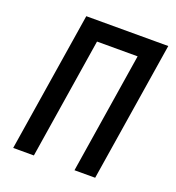

<svg xmlns="http://www.w3.org/2000/svg" viewBox="-132 -836 865 942"><g transform="rotate(20 300.0 -365.0)"><path d="M42 0 158 -730H586L470 0H362L462 -631H250L150 0Z"/></g></svg>

Font: NKDuy Mono SemiBold
Style: Italic
Weight: 600
Italic angle: -9°
Monospace: yes
Designer: NKDuy
Foundry: NKDuy
Version: Version 2.251; ttfautohint (v1.8.4.7-5d5b)